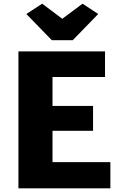

<svg xmlns="http://www.w3.org/2000/svg" viewBox="-20 -1022 656 1042"><path d="M80 0V-743H550V-604H265V-447H485V-312H265V-142H579V0ZM261 -804 123 -946 209 -1002 318 -920 428 -1002 513 -946 375 -804Z"/></svg>

Font: Merriweather Sans ExtraBold
Style: Regular
Weight: 800
Designer: Eben Sorkin
Foundry: Eben Sorkin
Version: Version 2.001; ttfautohint (v1.8.3)